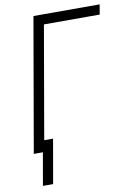

<svg xmlns="http://www.w3.org/2000/svg" viewBox="-96 -771 698 1005"><g transform="rotate(-10 253.0 -269.0)"><path d="M497.1 -658.2H200.7L86.4 0H30.8L154.3 -710.9H506.3ZM103 173.3H48.8L89.8 -61H144Z"/></g></svg>

Font: MAUL Condensed Light Italic
Style: Light Italic
Weight: 300
Italic angle: -12°
Designer: MAUL
Version: Version 1.0; 2020; ttfautohint (v1.8.3)